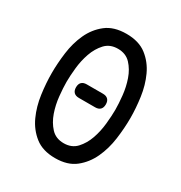

<svg xmlns="http://www.w3.org/2000/svg" viewBox="-175 -867 949 1004"><g transform="rotate(30 300.0 -365.0)"><path d="M300 -80Q348 -80 377 -111.5Q406 -143 421.5 -187.5Q437 -232 442 -281.5Q447 -331 447 -367Q447 -402 442 -450.5Q437 -499 421.5 -543.5Q406 -588 377 -619Q348 -650 300 -650Q252 -650 223 -618.5Q194 -587 178.5 -542.5Q163 -498 158 -449.5Q153 -401 153 -366Q153 -330 158 -281Q163 -232 178.5 -187.5Q194 -143 223 -111.5Q252 -80 300 -80ZM300 10Q225 10 178.5 -26.5Q132 -63 106.5 -119Q81 -175 72 -241Q63 -307 63 -367Q63 -425 71.5 -490.5Q80 -556 105.5 -611.5Q131 -667 177.5 -703.5Q224 -740 300 -740Q375 -740 421.5 -704Q468 -668 493.5 -612.5Q519 -557 528 -492Q537 -427 537 -368Q537 -308 528 -241.5Q519 -175 493 -119Q467 -63 421 -26.5Q375 10 300 10ZM251 -325Q231 -325 220.5 -335.5Q210 -346 210 -366Q210 -386 220.5 -396.5Q231 -407 251 -407H349Q369 -407 379.5 -396.5Q390 -386 390 -366Q390 -346 379.5 -335.5Q369 -325 349 -325Z"/></g></svg>

Font: Maple Mono
Style: Regular
Weight: 400
Monospace: yes
Designer: subframe7536
Version: Version 7.300